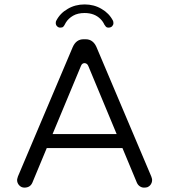

<svg xmlns="http://www.w3.org/2000/svg" viewBox="-20 -856 769 872"><path d="M236.3 -740.2Q243.2 -730.5 253.4 -730.5Q263.7 -730.5 267.6 -734.9Q271.5 -739.3 273.9 -744.1Q276.4 -749 279.3 -753.9Q291 -772.5 312 -784.7Q333 -796.9 364.3 -796.9Q409.2 -796.9 436.5 -769.5Q447.3 -758.8 454.1 -744.1Q457 -739.3 460.9 -734.9Q464.8 -730.5 471.7 -730.5Q483.4 -730.5 489.3 -736.8Q495.1 -743.2 495.1 -750.5Q495.1 -757.8 493.2 -761.7Q475.6 -795.9 441.4 -815.4Q407.2 -835.9 364.3 -835.9Q321.3 -835.9 287.1 -815.4Q252.9 -795.9 235.4 -761.7Q233.4 -757.8 233.4 -753.9Q233.4 -750 233.4 -748Q234.4 -743.2 236.3 -740.2ZM90.8 -3.9Q117.2 -3.9 127 -26.4L192.4 -183.6H536.1L601.6 -26.4Q606.4 -15.6 615.2 -9.8Q624 -3.9 633.8 -3.9Q643.6 -3.9 649.4 -5.9Q656.2 -8.8 661.1 -13.7Q670.9 -24.4 670.9 -39.1Q670.9 -43.9 667 -54.7L418 -642.6Q402.3 -677.7 369.1 -677.7H359.4Q326.2 -677.7 310.5 -642.6L61.5 -54.7Q57.6 -42 57.6 -39.1Q57.6 -24.4 67.4 -14.2Q77.1 -3.9 90.8 -3.9ZM218.8 -247.1 347.7 -556.6Q352.5 -569.3 364.3 -569.3Q376 -568.4 380.9 -556.6L509.8 -247.1Z"/></svg>

Font: FakePearl
Style: ExtraLight
Weight: 300
Version: Version 1.2